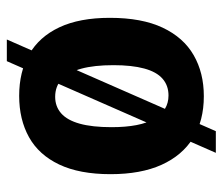

<svg xmlns="http://www.w3.org/2000/svg" viewBox="-66 -552 667 576"><g transform="rotate(-90 268.0 -263.5)"><path d="M98 50 373 -577H438L163 50ZM268 14Q194 14 142 -18.5Q90 -51 62 -113Q34 -175 34 -266Q34 -359 63 -420Q92 -481 145 -510.5Q198 -540 269 -540Q341 -540 393.5 -510Q446 -480 474.5 -419.5Q503 -359 503 -268Q503 -172 473.5 -109.5Q444 -47 391 -16.5Q338 14 268 14ZM270 -92Q300 -92 320.5 -110Q341 -128 351 -165Q361 -202 361 -257Q361 -315 350.5 -353.5Q340 -392 319 -412Q298 -432 266 -432Q237 -432 216.5 -414Q196 -396 185.5 -358.5Q175 -321 175 -263Q175 -177 200 -134.5Q225 -92 270 -92Z"/></g></svg>

Font: Bricolage Grotesque SemiCondensed
Style: Bold
Weight: 700
Width: 4
Designer: Mathieu Triay
Foundry: Atelier Triay
Version: Version 1.001;gftools[0.9.33.dev8+g029e19f]